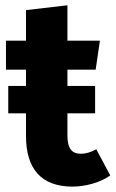

<svg xmlns="http://www.w3.org/2000/svg" viewBox="-20 -684 434 721"><path d="M337.2 -361.2V-258.4H11V-361.2H77.6ZM233.2 -176.2Q233.2 -138.8 245.6 -122.7Q258 -106.6 283.6 -106.6Q311 -106.6 341.6 -123.4L394 -25.2Q365 -4.8 326.7 6Q288.4 16.8 250.8 16.8Q164.6 16.2 121.1 -31.9Q77.6 -80 77.6 -173.4V-646L233.2 -664.2ZM355.2 -531.2 339.2 -422.4H2.4V-531.2Z"/></svg>

Font: Firava
Style: Regular
Weight: 400
Designer: Carrois Corporate & Edenspiekermann AG
Foundry: Greg Finn Gibson
Version: Version 5.000